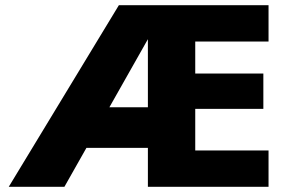

<svg xmlns="http://www.w3.org/2000/svg" viewBox="-20 -720 1125 740"><path d="M269.5 -150H576.3V-306.7H276.3ZM438.2 -700 13.7 0H228.2L601.5 -660ZM630.2 0H1015V-140H630.2ZM638.2 -560H1015V-700H438.2ZM630.2 -300.3H995V-436.7H630.2ZM550 -700V0H732.5V-700Z"/></svg>

Font: Jost* Book
Style: Regular
Weight: 400
Version: Version 3.000